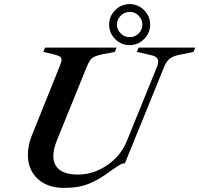

<svg xmlns="http://www.w3.org/2000/svg" viewBox="-20 -905 972 936"><path d="M116 -150Q116 -200 137 -249L271 -582Q280 -603 280 -614Q280 -625 271 -630Q262 -635 239 -641L191 -652L200 -673H548L540 -652L482 -641Q444 -633 430.5 -623Q417 -613 404 -582L258 -222Q240 -179 240 -145Q240 -101 270 -77.5Q300 -54 360 -54Q436 -54 503 -100Q570 -146 599 -219L746 -581Q751 -592 751 -605Q751 -618 742 -625.5Q733 -633 713 -637L647 -652L656 -673H932L923 -652L860 -639Q827 -633 809.5 -620.5Q792 -608 781 -581L589 -109Q577 -109 564 -101.5Q551 -94 527 -77L510 -65Q465 -31 415 -10Q365 11 293 11Q211 11 163.5 -33.5Q116 -78 116 -150ZM612 -885Q653 -885 682.5 -855.5Q712 -826 712 -785Q712 -744 682.5 -714.5Q653 -685 612 -685Q571 -685 541.5 -714.5Q512 -744 512 -785Q512 -826 541.5 -855.5Q571 -885 612 -885ZM613 -724Q638 -724 656 -742Q674 -760 674 -785Q674 -810 656 -828.5Q638 -847 613 -847Q587 -847 568.5 -828.5Q550 -810 550 -785Q550 -760 568.5 -742Q587 -724 613 -724Z"/></svg>

Font: Ibarra Real Nova SemiBold
Style: Italic
Weight: 600
Italic angle: -22°
Designer: Jose Maria Ribagorda & Octavio Pardo
Foundry: Octavio Pardo
Version: Version 1.014